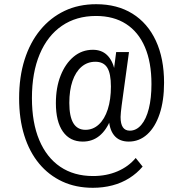

<svg xmlns="http://www.w3.org/2000/svg" viewBox="-20 -734 851 914"><path d="M422 160Q341 160 276.5 130Q212 100 166 44.5Q120 -11 95.5 -89.5Q71 -168 71 -266Q71 -368 97 -450Q123 -532 171.5 -591Q220 -650 287 -682Q354 -714 438 -714Q538 -714 610.5 -669Q683 -624 722 -540Q761 -456 761 -340Q761 -255 740 -192Q719 -129 681 -94.5Q643 -60 593 -60Q547 -60 523 -90Q499 -120 498 -175L508 -168Q487 -115 453.5 -87.5Q420 -60 374 -60Q313 -60 279.5 -107.5Q246 -155 246 -243Q246 -317 268.5 -374Q291 -431 330.5 -464Q370 -497 422 -497Q463 -497 489 -472.5Q515 -448 526 -401H522L533 -486H594L559 -231Q557 -213 555.5 -200.5Q554 -188 554 -177Q554 -144 565 -128Q576 -112 598 -112Q629 -112 652.5 -139.5Q676 -167 688.5 -217Q701 -267 701 -334Q701 -437 670 -509.5Q639 -582 580 -620Q521 -658 437 -658Q343 -658 274.5 -611Q206 -564 169 -476Q132 -388 132 -267Q132 -150 167 -67Q202 16 267 60Q332 104 423 104Q487 104 539.5 81.5Q592 59 626 18L659 59Q632 91 595.5 114Q559 137 515 148.5Q471 160 422 160ZM387 -116Q423 -116 450.5 -141.5Q478 -167 493 -213.5Q508 -260 508 -322Q508 -384 490.5 -412Q473 -440 434 -440Q396 -440 368 -416Q340 -392 325 -348Q310 -304 310 -244Q310 -180 329 -148Q348 -116 387 -116Z"/></svg>

Font: Nunito Sans 10pt Condensed
Style: Italic
Weight: 400
Width: 3
Italic angle: -9°
Designer: Vernon Adams
Foundry: Vernon Adams
Version: Version 3.101;gftools[0.9.27]